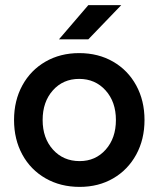

<svg xmlns="http://www.w3.org/2000/svg" viewBox="-20 -720 621 752"><path d="M35 -250Q35 -326 67.5 -385.5Q100 -445 158 -478.5Q216 -512 290 -512Q365 -512 423 -478.5Q481 -445 513.5 -385.5Q546 -326 546 -250Q546 -174 513.5 -114.5Q481 -55 423.5 -21.5Q366 12 292 12Q217 12 158.5 -21.5Q100 -55 67.5 -114.5Q35 -174 35 -250ZM292 -89Q354 -89 394 -134Q434 -179 434 -250Q434 -321 393.5 -366Q353 -411 290 -411Q227 -411 187 -366Q147 -321 147 -250Q147 -179 187.5 -134Q228 -89 292 -89ZM326 -700H455L326 -566H211Z"/></svg>

Font: Oak Sans SemiBold
Style: Regular
Weight: 600
Designer: Erik Kennedy, Walven
Foundry: Erik Kennedy, Walven
Version: Version 1.000